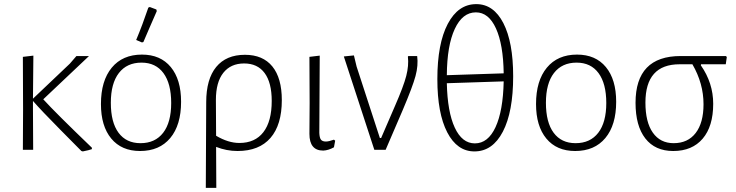

<svg xmlns="http://www.w3.org/2000/svg" viewBox="-20 -727 3572 932"><path d="M91 0 92 -195 91 -451 142 -457 140 -248 319 -418 351 -455H412L190 -245Q250 -179 426 -10V-3Q413 2 382 8L375 6Q367 -2 273.5 -96.5Q180 -191 140 -237V-198L141 0Z M700 -690 707 -693 739 -681 741 -673Q728 -643 705 -590.5Q682 -538 676 -523L669 -521L641 -533Q672 -607 700 -690ZM669 -462Q759 -462 809 -401.5Q859 -341 859 -233Q859 -120 806.5 -57Q754 6 660 6Q570 6 520 -54.5Q470 -115 470 -222Q470 -335 522.5 -398.5Q575 -462 669 -462ZM667 -423Q596 -423 557 -372.5Q518 -322 518 -228Q518 -133 555.5 -82.5Q593 -32 662 -32Q733 -32 772 -82.5Q811 -133 811 -227Q811 -321 773.5 -372Q736 -423 667 -423Z M979 185 981 -231Q981 -343 1029.5 -402Q1078 -461 1169 -461Q1256 -461 1302 -404.5Q1348 -348 1348 -241Q1348 -121 1293 -57.5Q1238 6 1133 6Q1080 6 1029 -14L1030 185ZM1028 -242 1029 -68Q1088 -33 1142 -33Q1218 -33 1258.5 -85.5Q1299 -138 1299 -237Q1299 -326 1264.5 -372.5Q1230 -419 1165 -419Q1100 -419 1064 -373.5Q1028 -328 1028 -242Z M1549 4Q1482 4 1482 -77L1483 -227L1482 -451L1532 -457L1530 -82Q1531 -58 1538 -49Q1545 -40 1562 -40Q1576 -40 1601 -49L1607 -44L1601 -12Q1574 3 1549 4Z M2005 -455Q2011 -410 1997 -358Q1983 -306 1935 -193L1852 0H1797L1649 -453L1698 -458L1711 -404L1824 -57H1830L1897 -212Q1939 -308 1952 -358.5Q1965 -409 1960 -452L1962 -455Z M2283 8Q2199 8 2151 -84.5Q2103 -177 2103 -343Q2103 -515 2153.5 -611Q2204 -707 2292 -707Q2376 -707 2423.5 -614.5Q2471 -522 2471 -357Q2471 -184 2421 -88Q2371 8 2283 8ZM2290 -667Q2225 -667 2187.5 -586.5Q2150 -506 2149 -362L2425 -371Q2423 -511 2387.5 -589Q2352 -667 2290 -667ZM2285 -31Q2349 -31 2385.5 -110Q2422 -189 2425 -332L2149 -323Q2152 -184 2187.5 -107.5Q2223 -31 2285 -31Z M2781 -462Q2871 -462 2921 -401.5Q2971 -341 2971 -233Q2971 -120 2918.5 -57Q2866 6 2772 6Q2682 6 2632 -54.5Q2582 -115 2582 -222Q2582 -335 2634.5 -398.5Q2687 -462 2781 -462ZM2779 -423Q2708 -423 2669 -372.5Q2630 -322 2630 -228Q2630 -133 2667.5 -82.5Q2705 -32 2774 -32Q2845 -32 2884 -82.5Q2923 -133 2923 -227Q2923 -321 2885.5 -372Q2848 -423 2779 -423Z M3248 6Q3160 6 3112.5 -55Q3065 -116 3065 -228Q3065 -455 3284 -455H3504L3508 -450L3503 -415H3383L3382 -410Q3442 -324 3442 -223Q3442 -114 3391 -54Q3340 6 3248 6ZM3250 -32Q3319 -32 3357 -81.5Q3395 -131 3395 -221Q3395 -322 3341 -415H3279Q3113 -415 3113 -229Q3113 -134 3149 -83Q3185 -32 3250 -32Z"/></svg>

Font: Alegreya Sans SC Light
Style: Regular
Weight: 300
Designer: Juan Pablo del Peral
Foundry: Huerta Tipografica
Version: Version 2.007